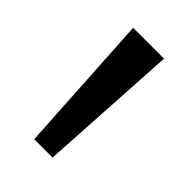

<svg xmlns="http://www.w3.org/2000/svg" viewBox="-124 -860 466 466"><g transform="rotate(45 109.0 -627.5)"><path d="M77.5 -447 56 -808H162L140.5 -447Z"/></g></svg>

Font: Encode Sans Medium
Style: Regular
Weight: 500
Designer: Multiple Designers
Foundry: Impallari Type
Version: Version 2.000